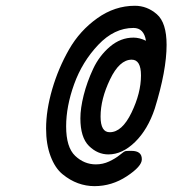

<svg xmlns="http://www.w3.org/2000/svg" viewBox="-20 -635 592 659"><path d="M138.2 -193.8Q138.2 -256.8 159.2 -328.9Q180.2 -400.9 217 -465.3Q253.9 -529.8 314 -572.5Q374 -615.2 442.9 -615.2Q484.9 -615.2 518.3 -586.2Q551.8 -557.1 551.8 -481Q551.8 -393.1 511.2 -262.2Q487.3 -190.4 443.6 -147.7Q399.9 -105 352.1 -105Q314.9 -105 285.4 -134Q255.9 -163.1 255.9 -229Q255.9 -263.2 267.3 -308.6Q278.8 -354 299.8 -398.9Q320.8 -443.8 357.4 -474.9Q394 -505.9 438 -505.9Q459 -505.9 481 -495.1Q474.1 -539.1 438 -539.1Q372.1 -539.1 317.1 -481Q262.2 -422.9 234.6 -346.4Q207 -270 207 -201.2Q207 -129.4 238 -100.1Q269 -70.8 309.1 -70.8Q333 -70.8 354.5 -80.8Q376 -90.8 390.9 -103Q405.8 -115.2 410.2 -116.2Q413.1 -117.2 426.8 -117.2H431.2Q467.3 -117.2 466.8 -87.9Q466.8 -64 415.3 -30Q363.8 3.9 304.2 3.9Q275.4 3.9 247.8 -6.1Q220.2 -16.1 194.6 -37.1Q168.9 -58.1 153.6 -98.9Q138.2 -139.6 138.2 -193.8ZM325.2 -234.9Q325.2 -180.7 356.9 -181.2Q398.9 -181.2 431.4 -248.5Q463.9 -315.9 463.9 -376Q463.9 -430.2 432.1 -430.2Q390.1 -430.2 357.7 -362.5Q325.2 -294.9 325.2 -234.9Z"/></svg>

Font: CMU Typewriter Text
Style: BoldItalic
Weight: 700
Italic angle: -14.04°
Version: Version 0.7.0